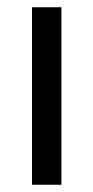

<svg xmlns="http://www.w3.org/2000/svg" viewBox="-20 -508 256 528"><path d="M68 0V-488H149V0Z"/></svg>

Font: Anek Gujarati
Style: Regular
Weight: 400
Designer: Mrunmayee Ghaisas (Gujarati), Yesha Goshar (Latin)
Foundry: Ek Type
Version: Version 1.003